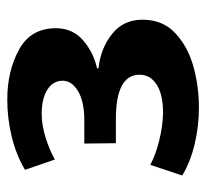

<svg xmlns="http://www.w3.org/2000/svg" viewBox="-40 -502 580 541"><g transform="rotate(-90 250.5 -231.0)"><path d="M184 -284Q235 -284 264.5 -301.5Q294 -319 294 -345Q294 -372 269 -388Q244 -404 200 -404Q170 -404 135.5 -393.5Q101 -383 72 -367L43 -451Q85 -476 136.5 -488.5Q188 -501 241 -501Q321 -501 381.5 -468Q442 -435 442 -364Q442 -317 408 -287.5Q374 -258 329 -248V-244Q385 -238 425.5 -206Q466 -174 466 -120Q466 -63 428 -27.5Q390 8 334 23.5Q278 39 218 39Q166 39 115.5 27Q65 15 27 -8L57 -98Q85 -83 125 -73Q165 -63 203 -62Q255 -62 283 -80Q311 -98 311 -128Q311 -195 186 -195H118L117 -284Z"/></g></svg>

Font: LINE Seed Sans KR Bold
Style: Regular
Weight: 700
Designer: LINE BX Design & Sandoll Inc & Dalton Maag Ltd
Foundry: Sandoll Inc.
Version: Version 1.000